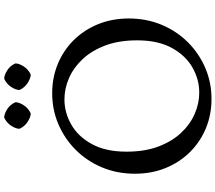

<svg xmlns="http://www.w3.org/2000/svg" viewBox="-78 -968 1055 940"><g transform="rotate(-90 450.0 -497.5)"><path d="M436 10Q359 10 292.5 -17.5Q226 -45 176 -95.5Q126 -146 98 -214.5Q70 -283 70 -365Q70 -452 101 -526Q132 -600 186.5 -654.5Q241 -709 312 -739.5Q383 -770 464 -770Q541 -770 607.5 -742.5Q674 -715 724 -664.5Q774 -614 802 -545.5Q830 -477 830 -395Q830 -308 799 -234Q768 -160 713.5 -105.5Q659 -51 588 -20.5Q517 10 436 10ZM467 -50Q532 -50 590.5 -83.5Q649 -117 686 -184.5Q723 -252 723 -354Q723 -443 698 -509.5Q673 -576 631.5 -620.5Q590 -665 538.5 -687.5Q487 -710 434 -710Q369 -710 310.5 -676.5Q252 -643 215 -575.5Q178 -508 178 -406Q178 -317 203 -250.5Q228 -184 269.5 -139.5Q311 -95 362.5 -72.5Q414 -50 467 -50ZM365 -875Q348 -875 324.5 -890Q301 -905 290 -930Q290 -948 305 -971Q320 -994 345 -1005Q362 -1005 385.5 -990.5Q409 -976 420 -950Q420 -932 405 -909Q390 -886 365 -875ZM555 -875Q538 -875 514.5 -890Q491 -905 480 -930Q480 -948 495 -971Q510 -994 535 -1005Q552 -1005 575.5 -990.5Q599 -976 610 -950Q610 -932 595 -909Q580 -886 555 -875Z"/></g></svg>

Font: Anvers
Style: Regular
Weight: 400
Designer: Ishtar van Looy
Version: Version 1.000